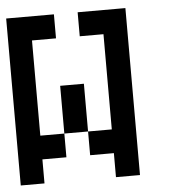

<svg xmlns="http://www.w3.org/2000/svg" viewBox="-46 -568 592 669"><g transform="rotate(-5 250.0 -234.0)"><path d="M0 57.6V-526.4H167V-442.4H83V-109.4H167V-276.4H250V-109.4H333V-442.4H250V-526.4H417V57.6H333V-26.4H250V-109.4H167V-26.4H83V57.6Z"/></g></svg>

Font: KH Dot kagurazaka 12
Style: Regular
Weight: 400
Designer: Original version for X68000 by Keitarou Hiraki (http://hp.vector.co.jp/authors/VA000874/) / TrueType conversion by Homem
Version: Version 1.00.20150527